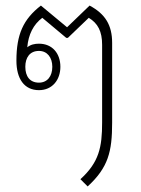

<svg xmlns="http://www.w3.org/2000/svg" viewBox="-20 -578 507 690"><path d="M295 92C369 24 383 -33 383 -137V-424C383 -488 358 -528 302 -558L221 -480L127 -558C64 -509 39 -455 39 -360C39 -295 67 -254 120 -254C168 -254 197 -291 197 -338C197 -386 168 -421 120 -421C105 -421 90 -418 78 -408C82 -454 100 -490 132 -514L218 -442H224L299 -514C332 -494 347 -465 347 -417V-138C347 -49 336 5 269 66ZM120 -281C87 -281 71 -304 71 -338C71 -371 87 -395 120 -395C150 -395 168 -371 168 -338C168 -304 150 -281 120 -281Z"/></svg>

Font: Noto Sans Thai Looped SemiCondensed ExtraLight
Style: Regular
Weight: 200
Width: 4
Designer: Sasikarn Vongin, Ben Mitchell
Foundry: The Fontpad Ltd
Version: Version 1.001